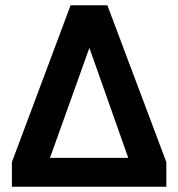

<svg xmlns="http://www.w3.org/2000/svg" viewBox="-20 -706 674 726"><path d="M386 -686 609 -93V0H25V-93L247 -686ZM318 -525 169 -109H465Z"/></svg>

Font: Chivo Black
Style: Regular
Weight: 900
Designer: Hector Gatti
Foundry: Omnibus-Type
Version: Version 1.007